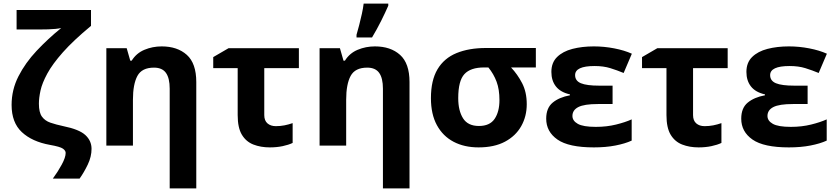

<svg xmlns="http://www.w3.org/2000/svg" viewBox="-20 -816 4691 1076"><path d="M493 18Q493 62 472 106Q451 150 426 185H276Q304 147 326 106.5Q348 66 348 41Q348 28 332.5 17Q317 6 260 -4Q160 -22 102.5 -75.5Q45 -129 45 -228Q45 -313 83.5 -388.5Q122 -464 185 -531Q248 -598 323 -659Q311 -656 290 -654Q269 -652 248.5 -651.5Q228 -651 215 -651H73V-760H490V-671Q391 -589 332.5 -523Q274 -457 245 -403.5Q216 -350 207 -308.5Q198 -267 198 -235Q198 -186 215 -162.5Q232 -139 262.5 -128.5Q293 -118 335 -109Q424 -91 458.5 -59Q493 -27 493 18Z M886 -556Q974 -556 1027 -508.5Q1080 -461 1080 -356V240H931V-319Q931 -378 910 -407.5Q889 -437 843 -437Q775 -437 750 -390.5Q725 -344 725 -257V0H576V-546H690L710 -476H718Q744 -518 789.5 -537Q835 -556 886 -556Z M1655 -546V-434H1461V-171Q1461 -140 1479 -124.5Q1497 -109 1526 -109Q1551 -109 1574 -113.5Q1597 -118 1620 -126V-15Q1597 -4 1564 3Q1531 10 1492 10Q1441 10 1400 -6Q1359 -22 1335.5 -61Q1312 -100 1312 -171V-434H1175V-496L1261 -546Z M2081 -556Q2169 -556 2222 -508.5Q2275 -461 2275 -356V240H2126V-319Q2126 -378 2105 -407.5Q2084 -437 2038 -437Q1970 -437 1945 -390.5Q1920 -344 1920 -257V0H1771V-546H1885L1905 -476H1913Q1939 -518 1984.5 -537Q2030 -556 2081 -556ZM1978 -606V-621Q1985 -644 1993 -675.5Q2001 -707 2008 -738.5Q2015 -770 2018 -796H2156V-784Q2139 -745 2116 -699Q2093 -653 2065 -606Z M2932 -232Q2932 -164 2901 -109Q2870 -54 2810 -22Q2750 10 2662 10Q2582 10 2522 -21.5Q2462 -53 2428.5 -114.5Q2395 -176 2395 -266Q2395 -366 2432 -428Q2469 -490 2538.5 -518.5Q2608 -547 2703 -547H2983V-438H2844Q2880 -400 2906 -350Q2932 -300 2932 -232ZM2548 -266Q2548 -196 2575 -153Q2602 -110 2664 -110Q2725 -110 2752 -150Q2779 -190 2779 -255Q2779 -315 2763 -358Q2747 -401 2717 -438H2693Q2617 -438 2582.5 -400.5Q2548 -363 2548 -266Z M3413 -336V-233H3331Q3254 -233 3221 -216Q3188 -199 3188 -166Q3188 -139 3218 -122Q3248 -105 3319 -105Q3380 -105 3432.5 -118Q3485 -131 3520 -147V-28Q3483 -11 3429 -0.5Q3375 10 3308 10Q3167 10 3104 -34Q3041 -78 3041 -151Q3041 -211 3077.5 -241Q3114 -271 3174 -282V-287Q3121 -299 3095.5 -331.5Q3070 -364 3070 -413Q3070 -465 3102 -496.5Q3134 -528 3188 -542Q3242 -556 3308 -556Q3365 -556 3422 -545Q3479 -534 3521 -515L3475 -407Q3439 -422 3400.5 -434Q3362 -446 3312 -446Q3203 -446 3203 -395Q3203 -363 3235.5 -349.5Q3268 -336 3338 -336Z M4058 -546V-434H3864V-171Q3864 -140 3882 -124.5Q3900 -109 3929 -109Q3954 -109 3977 -113.5Q4000 -118 4023 -126V-15Q4000 -4 3967 3Q3934 10 3895 10Q3844 10 3803 -6Q3762 -22 3738.5 -61Q3715 -100 3715 -171V-434H3578V-496L3664 -546Z M4506 -336V-233H4424Q4347 -233 4314 -216Q4281 -199 4281 -166Q4281 -139 4311 -122Q4341 -105 4412 -105Q4473 -105 4525.5 -118Q4578 -131 4613 -147V-28Q4576 -11 4522 -0.5Q4468 10 4401 10Q4260 10 4197 -34Q4134 -78 4134 -151Q4134 -211 4170.5 -241Q4207 -271 4267 -282V-287Q4214 -299 4188.5 -331.5Q4163 -364 4163 -413Q4163 -465 4195 -496.5Q4227 -528 4281 -542Q4335 -556 4401 -556Q4458 -556 4515 -545Q4572 -534 4614 -515L4568 -407Q4532 -422 4493.5 -434Q4455 -446 4405 -446Q4296 -446 4296 -395Q4296 -363 4328.5 -349.5Q4361 -336 4431 -336Z"/></svg>

Font: Noto Sans
Style: Bold
Weight: 700
Designer: Monotype Design Team
Foundry: Monotype Imaging Inc.
Version: Version 2.000;GOOG;noto-source:20170915:90ef993387c0; ttfaut